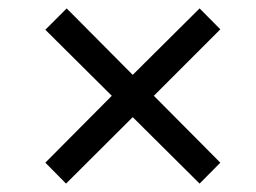

<svg xmlns="http://www.w3.org/2000/svg" viewBox="-20 -561 610 457"><path d="M295.9 -282.2 137.2 -124 87.9 -173.8 246.1 -333 87.9 -490.2 138.7 -541 295.9 -382.8 455.1 -541 504.4 -491.2 346.2 -333 504.4 -173.8 455.1 -124Z"/></svg>

Font: Tinos
Style: Bold Italic
Weight: 700
Italic angle: -16.333°
Designer: Steve Matteson
Foundry: Monotype Imaging Inc.
Version: Version 1.23